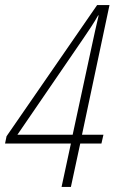

<svg xmlns="http://www.w3.org/2000/svg" viewBox="-30 -741 462 761"><path d="M214 0 251 -172H-10L-4 -201L355 -721H404L295 -207H380L372 -172H288L251 0ZM39 -207H258L332 -550Q340 -588 347 -619Q354 -650 361 -680H359Q344 -654 331.5 -635Q319 -616 302 -591Z"/></svg>

Font: Noto Sans Condensed ExtraLight
Style: Italic
Weight: 200
Width: 3
Italic angle: -12°
Designer: Monotype Design Team
Foundry: Monotype Imaging Inc.
Version: Version 2.013; ttfautohint (v1.8.4.7-5d5b)